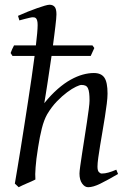

<svg xmlns="http://www.w3.org/2000/svg" viewBox="-20 -762 534 802"><path d="M473.1 -35.2Q427.7 -8.8 398.2 5.6Q368.7 20 348.1 20Q334 20 323 4.6Q312 -10.7 312 -37.1Q312 -45.9 315.2 -68.6Q318.4 -91.3 323 -121.6Q327.6 -151.9 333 -186Q338.4 -220.2 343 -251Q347.7 -281.7 350.8 -306.2Q354 -330.6 354 -341.8Q354 -360.4 352.5 -372.8Q351.1 -385.3 347.4 -393.1Q343.8 -400.9 337.2 -404.1Q330.6 -407.2 319.8 -407.2Q313.5 -407.2 297.4 -399.7Q281.2 -392.1 260.5 -376.7Q239.7 -361.3 217.5 -338.4Q195.3 -315.4 176.8 -284.2Q163.6 -260.7 154.8 -225.8Q146 -190.9 139.2 -147Q134.8 -120.1 132.3 -99.6Q129.9 -79.1 128.7 -63.2Q127.4 -47.4 127.2 -34.9Q127 -22.5 127.9 -12.2Q121.6 -8.8 112.1 -4.6Q102.5 -0.5 92.5 3.9Q82.5 8.3 73.2 12.5Q64 16.6 58.1 20L42 4.9Q46.4 -20.5 52.7 -58.6Q59.1 -96.7 66.4 -142.1Q73.7 -187.5 81.5 -237.8L97.2 -338.9Q105 -389.6 112.1 -438.2Q119.1 -486.8 124.5 -528.3H32.2L24.4 -540.5Q26.9 -547.9 30.8 -556.6Q34.7 -565.4 38.6 -572.3H129.9Q133.3 -601.6 135.3 -623Q137.2 -644.5 137.2 -657.2Q137.2 -668.5 135.5 -675Q133.8 -681.6 131.1 -684.8Q128.4 -688 124.8 -689Q121.1 -689.9 117.2 -689.9Q112.3 -689.9 103.3 -687.7Q94.2 -685.5 84.5 -683.1Q73.2 -680.2 61 -676.8L55.2 -695.8Q75.7 -705.1 96.4 -713.4Q117.2 -721.7 135.3 -728Q153.3 -734.4 167 -738.3Q180.7 -742.2 187 -742.2Q200.7 -742.2 208.3 -733.4Q215.8 -724.6 215.8 -702.1Q215.8 -695.3 214.6 -682.4Q213.4 -669.4 211.4 -652.6Q209.5 -635.7 206.8 -615.2Q204.1 -594.7 201.2 -572.3H366.2L374 -561.5L358.9 -528.3H195.3Q190.9 -498.5 186.5 -469Q182.1 -439.5 178.2 -413.3Q174.3 -387.2 170.7 -365.7Q167 -344.2 165 -331.1Q193.4 -366.2 221.2 -390.4Q249 -414.6 275.4 -429.2Q301.8 -443.8 325.9 -450.4Q350.1 -457 372.1 -457Q402.8 -457 416 -437.7Q429.2 -418.5 429.2 -371.1Q429.2 -354 426 -328.6Q422.9 -303.2 418.2 -273.9Q413.6 -244.6 408.2 -213.4Q402.8 -182.1 398.2 -154.1Q393.6 -126 390.4 -102.8Q387.2 -79.6 387.2 -65.9Q387.2 -49.3 393.1 -43.2Q398.9 -37.1 404.8 -37.1Q418.5 -37.1 433.1 -41.3Q447.8 -45.4 465.8 -53.2Z"/></svg>

Font: Gentium Plus CyrE
Style: Italic
Weight: 400
Italic angle: -8°
Designer: J. Victor Gaultney, Annie Olsen, Iska Routamaa, Becca Hirsbrunner
Foundry: SIL International
Version: Version 5.000